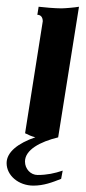

<svg xmlns="http://www.w3.org/2000/svg" viewBox="-40 -413 259 581"><path d="M145 128.2 149.7 103.3C125 111.6 102.1 116.5 73.7 116.5C52.7 116.5 35.6 98.1 35.6 75.9C35.6 40.5 81.3 15.9 136 2.7L199 -392.6C187 -390.4 157 -387.7 145.5 -387.7C126.5 -387.7 93.3 -390.6 76.9 -392.6L73 -368.2C83.7 -368.2 89.4 -360.4 89.4 -348.6L35.9 -9.8C45.9 -4.6 56.2 -0.2 66.9 2.4C15.1 20.3 -20 46.9 -20 80.6C-20 118.2 16.4 148.7 61 148.7C92.3 148.7 118.2 138.9 145 128.2Z"/></svg>

Font: RisaltypS01
Style: Medium
Weight: 500
Italic angle: -9°
Designer: gluk
Foundry: gluk
Version: Version 0.24